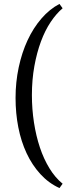

<svg xmlns="http://www.w3.org/2000/svg" viewBox="-20 -801 357 975"><path d="M282 154Q227 129 185 83Q143 37 115 -23Q87 -83 73 -154.5Q59 -226 59 -304Q59 -384 75 -459Q91 -534 120 -596.5Q149 -659 190.5 -707Q232 -755 282 -781L298 -759Q266 -732 237.5 -689.5Q209 -647 188 -590.5Q167 -534 154.5 -465Q142 -396 142 -318Q142 -247 152.5 -179Q163 -111 182.5 -52.5Q202 6 231 53.5Q260 101 298 132Z"/></svg>

Font: Kalpurush
Style: Regular
Weight: 400
Designer: Md. Tanbin Islam Siyam
Foundry: Tanbin Islam Siyam
Version: Version 0.258